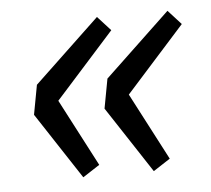

<svg xmlns="http://www.w3.org/2000/svg" viewBox="-37 -477 498 453"><g transform="rotate(-5 212.0 -251.0)"><path d="M143 -64 40 -221 53 -291 208 -438 239 -404 100 -249 183 -90ZM310 -64 207 -221 220 -291 375 -438 406 -404 267 -249 350 -90Z"/></g></svg>

Font: Source Sans 3 ExtraLight Medium
Style: Italic
Weight: 500
Italic angle: -11°
Version: Version 3.052;hotconv 1.1.0;makeotfexe 2.6.0